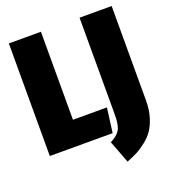

<svg xmlns="http://www.w3.org/2000/svg" viewBox="-155 -813 1001 1115"><g transform="rotate(-20 345.0 -255.5)"><path d="M226.1 -695.8V-151.9H436L416 0H27.8V-695.8ZM663.1 -695.8V-109.9Q663.1 -55.2 649.2 -10Q635.3 35.2 615 64.5Q594.7 93.8 562.7 118.7Q530.8 143.6 503.9 157.2Q477.1 170.9 440.9 185.1L388.2 45.9Q409.7 35.6 423.8 23.7Q438 11.7 446.3 -0.5Q454.6 -12.7 458.7 -32.2Q462.9 -51.8 463.9 -69.3Q464.8 -86.9 464.8 -117.2V-695.8Z"/></g></svg>

Font: Fira Sans Compressed Heavy
Style: Regular
Weight: 900
Width: 1
Designer: Carrois Corporate & Edenspiekermann AG
Foundry: Carrois Corporate GbR & Edenspiekermann AG
Version: Version 4.203;PS 004.203;hotconv 1.0.88;makeotf.lib2.5.64775